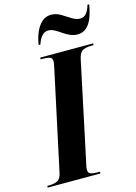

<svg xmlns="http://www.w3.org/2000/svg" viewBox="-177 -1003 764 1075"><g transform="rotate(-15 205.5 -465.5)"><path d="M-40 0 -37 -10H-25Q0 -10 20 -19Q40 -28 47 -64L170 -637Q174 -653 175 -662Q176 -671 176 -675Q176 -694 161 -699Q146 -704 120 -704H108L110 -714H417L415 -704H402Q374 -704 354 -694.5Q334 -685 326 -647L207 -86Q203 -70 201 -58.5Q199 -47 199 -39Q199 -20 214.5 -15Q230 -10 255 -10H268L266 0ZM346 -785Q323 -785 302 -794.5Q281 -804 262.5 -817Q244 -830 226.5 -839.5Q209 -849 192 -849Q174 -849 161 -838Q148 -827 140.5 -812Q133 -797 129 -784H119Q124 -821 138 -854.5Q152 -888 174.5 -909Q197 -930 229 -930Q258 -930 284 -914.5Q310 -899 334.5 -883Q359 -867 383 -867Q405 -867 419 -884Q433 -901 441 -931H451Q445 -892 433 -859Q421 -826 399.5 -805.5Q378 -785 346 -785Z"/></g></svg>

Font: Noto Serif Display ExtraCondensed ExtraBold
Style: Italic
Weight: 800
Width: 2
Italic angle: -12°
Designer: Monotype Design Team
Foundry: Monotype Imaging Inc.
Version: Version 2.009